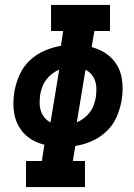

<svg xmlns="http://www.w3.org/2000/svg" viewBox="-20 -755 540 775"><path d="M85 0V-105H149L159 -171Q137 -176 117 -186.5Q97 -197 81 -212.5Q65 -228 54 -248.5Q43 -269 38.5 -291Q34 -313 34 -337Q34 -361 38 -385Q44 -419 58.5 -452Q73 -485 99 -510Q125 -535 158 -549.5Q191 -564 226 -570L235 -630H186V-735H424V-630H361L350 -565Q372 -559 392 -548.5Q412 -538 428 -522.5Q444 -507 455 -487Q466 -467 470.5 -444.5Q475 -422 475 -398Q475 -374 471 -350Q465 -316 451 -283.5Q437 -251 410.5 -225.5Q384 -200 351 -185.5Q318 -171 284 -166L274 -105H323V0ZM184 -261 219 -474Q203 -467 189.5 -456.5Q176 -446 166 -432.5Q156 -419 150.5 -403.5Q145 -388 142 -372Q140 -355 140 -338.5Q140 -322 145 -307Q150 -292 160 -280Q170 -268 184 -261ZM290 -261Q306 -268 319.5 -278.5Q333 -289 343 -302.5Q353 -316 358.5 -331.5Q364 -347 367 -363Q369 -380 369 -396.5Q369 -413 364 -428Q359 -443 349 -455Q339 -467 325 -473Z"/></svg>

Font: Iosevka Slab Extrabold Oblique
Style: Regular
Weight: 800
Italic angle: -9°
Monospace: yes
Designer: Belleve Invis
Foundry: Belleve Invis
Version: Version 11.1.1; ttfautohint (v1.8.3)